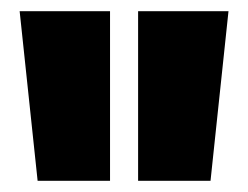

<svg xmlns="http://www.w3.org/2000/svg" viewBox="-20 -655 442 342"><path d="M15 -635H176V-333H47ZM226 -635H387L355 -333H226Z"/></svg>

Font: Unlock
Style: Regular
Weight: 400
Designer: Eduardo Rodriguez Tunni
Foundry: Eduardo Rodriguez Tunni
Version: Version 1.003; ttfautohint (v1.8.4.7-5d5b);gftools[0.9.23]